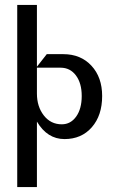

<svg xmlns="http://www.w3.org/2000/svg" viewBox="-20 -560 460 780"><path d="M50 200V-540H130V-289L170 -340H237Q308 -340 351.5 -293Q395 -246 395 -170Q395 -91 353 -43Q311 5 242 5Q172 5 130 -66V200ZM130 -285V-180Q130 -127 158 -91Q186 -55 231 -55Q267 -55 289.5 -86.5Q312 -118 312 -170Q312 -222 288.5 -253.5Q265 -285 226 -285Z"/></svg>

Font: Glametrix
Style: Bold
Weight: 700
Designer: gluk
Foundry: gluk
Version: Version 0.40